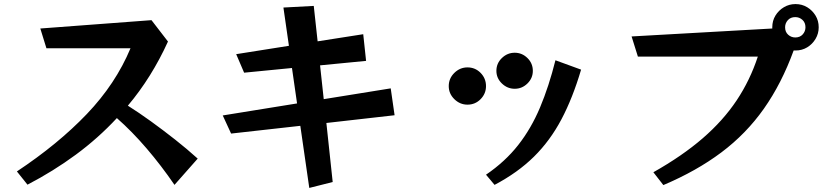

<svg xmlns="http://www.w3.org/2000/svg" viewBox="-20 -849 4041 943"><path d="M837 59Q772 -36 700 -120Q628 -204 554 -269Q462 -170 352 -89Q242 -8 115 58L63 -7Q265 -141 406.5 -289Q548 -437 621 -612H208L178 -709L724 -750L805 -645Q725 -469 608 -330Q662 -296 721.5 -253Q781 -210 840 -163.5Q899 -117 951 -70Z M1499 74 1455 -231 1115 -193 1074 -282 1439 -341 1414 -515 1179 -492 1140 -583 1399 -624 1372 -812 1521 -820 1540 -646 1764 -681 1778 -550 1552 -528 1570 -362 1899 -415 1918 -283 1583 -245 1614 45Z M2597 -501Q2597 -465 2570.5 -439Q2544 -413 2508 -413Q2472 -413 2445 -439Q2418 -465 2418 -501Q2418 -538 2445 -564Q2472 -590 2508 -590Q2544 -590 2570.5 -564Q2597 -538 2597 -501ZM2367 9Q2461 -55 2525 -136.5Q2589 -218 2632.5 -321.5Q2676 -425 2708 -553L2834 -507Q2793 -368 2737.5 -263Q2682 -158 2602.5 -79.5Q2523 -1 2409 59ZM2367 -426Q2367 -389 2340.5 -362Q2314 -335 2276 -335Q2239 -335 2211.5 -362Q2184 -389 2184 -426Q2184 -464 2211.5 -491Q2239 -518 2276 -518Q2314 -518 2340.5 -491Q2367 -464 2367 -426Z M3189 -3Q3331 -83 3431.5 -170Q3532 -257 3598 -356Q3664 -455 3702 -571H3113L3082 -670L3773 -709V-715Q3773 -747 3788.5 -772.5Q3804 -798 3830 -813.5Q3856 -829 3887 -829Q3919 -829 3944.5 -813.5Q3970 -798 3985.5 -772.5Q4001 -747 4001 -715Q4001 -684 3985.5 -658Q3970 -632 3944.5 -616.5Q3919 -601 3887 -601H3878Q3819 -439 3732 -315.5Q3645 -192 3523 -100.5Q3401 -9 3238 60ZM3936 -715Q3936 -738 3921 -751.5Q3906 -765 3886 -765Q3863 -765 3849.5 -750Q3836 -735 3836 -715Q3836 -692 3851 -678.5Q3866 -665 3886 -665Q3909 -665 3922.5 -680Q3936 -695 3936 -715Z"/></svg>

Font: RocknRoll One
Style: Regular
Weight: 400
Designer: Fontworks Inc.
Foundry: Fontworks Inc.
Version: Version 1.100